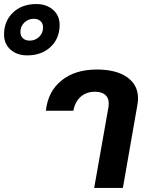

<svg xmlns="http://www.w3.org/2000/svg" viewBox="-194 -930 732 950"><path d="M-174 -759Q-174 -826 -129.5 -868Q-85 -910 -15 -910Q36 -910 68.5 -881.5Q101 -853 101 -807Q101 -740 56.5 -698Q12 -656 -59 -656Q-110 -656 -142 -684.5Q-174 -713 -174 -759ZM19 -794Q19 -814 6.5 -825.5Q-6 -837 -27 -837Q-54 -837 -73.5 -818.5Q-93 -800 -93 -772Q-93 -752 -80.5 -740.5Q-68 -729 -47 -729Q-20 -729 -0.5 -747.5Q19 -766 19 -794ZM343 -402Q344 -408 344 -418Q344 -446 326.5 -461Q309 -476 276 -476Q233 -476 205 -451Q177 -426 169 -382H33Q43 -477 110 -531.5Q177 -586 285 -586Q381 -586 435 -548Q489 -510 489 -443Q489 -429 486 -412L414 0H272Z"/></svg>

Font: Sarabun ExtraBold
Style: Italic
Weight: 800
Italic angle: -10°
Designer: Suppakit Chalermlarp | Katatrad Co.,Ltd.
Foundry: Cadson Demak Co.,Ltd.
Version: Version 1.000; ttfautohint (v1.6)